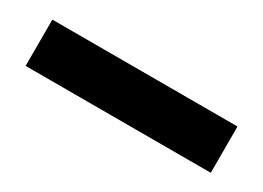

<svg xmlns="http://www.w3.org/2000/svg" viewBox="-20 -152 639 467"><g transform="rotate(30 300.0 82.0)"><path d="M40 147V17H560V147Z"/></g></svg>

Font: Google Sans Code
Style: Regular
Weight: 400
Monospace: yes
Designer: Google Sans Code Authors
Foundry: Google LLC
Version: Version 6.000